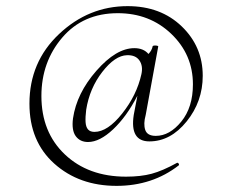

<svg xmlns="http://www.w3.org/2000/svg" viewBox="-20 -511 757 626"><path d="M467 -50Q403 -50 416 -136L428 -199Q393 -131 349 -89.5Q305 -48 267 -48Q241 -48 227 -67Q213 -86 218 -125Q230 -207 294.5 -280.5Q359 -354 418 -354Q448 -354 464 -335Q475 -346 478 -361Q479 -362 483.5 -362.5Q488 -363 492 -362Q496 -361 496 -360L455 -136Q447 -107 453.5 -87.5Q460 -68 488 -68Q533 -68 571 -114.5Q609 -161 609 -236Q609 -333 538.5 -400.5Q468 -468 364 -468Q251 -468 183 -388.5Q115 -309 115 -198Q115 -80 191.5 -7.5Q268 65 391 65Q439 65 474.5 55.5Q510 46 557 20Q558 19 560.5 20.5Q563 22 563.5 24.5Q564 27 563 28Q477 95 360 95Q238 95 157 22.5Q76 -50 76 -173Q76 -309 172.5 -400Q269 -491 396 -491Q504 -491 572.5 -425Q641 -359 641 -264Q641 -180 588.5 -115Q536 -50 467 -50ZM288 -81Q331 -81 378.5 -141Q426 -201 441 -269Q447 -296 434.5 -314Q422 -332 394 -331Q355 -330 313.5 -276.5Q272 -223 261 -153Q258 -129 259 -113Q260 -97 267 -89Q274 -81 288 -81Z"/></svg>

Font: t
Style: Regular
Weight: 300
Designer: Christian Thalmann (Catharsis Fonts)
Version: Version 1.000;PS 002.000;hotconv 1.0.88;makeotf.lib2.5.64775